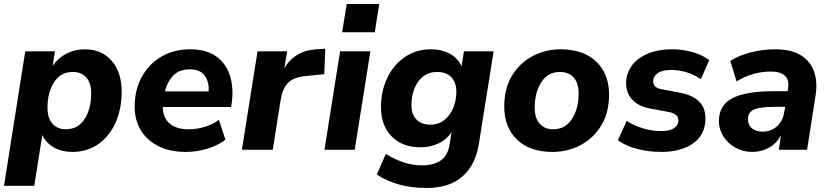

<svg xmlns="http://www.w3.org/2000/svg" viewBox="-29 -747 4141 958"><path d="M-9 180 97 -491H245L234 -419Q261 -458 302.5 -479.5Q344 -501 395 -501Q478 -501 528 -444Q578 -387 578 -289Q578 -204 548 -136Q518 -68 462.5 -28.5Q407 11 331 11Q281 11 241.5 -10.5Q202 -32 182 -73L142 180ZM300 -102Q360 -102 393 -153Q426 -204 426 -281Q426 -333 401.5 -360.5Q377 -388 334 -388Q274 -388 241 -337Q208 -286 208 -210Q208 -158 232.5 -130Q257 -102 300 -102Z M896 11Q819 11 762 -17.5Q705 -46 674 -96.5Q643 -147 643 -215Q643 -299 678.5 -363.5Q714 -428 776.5 -464.5Q839 -501 919 -501Q1001 -501 1050 -465.5Q1099 -430 1118 -370.5Q1137 -311 1128 -239L1124 -213H783Q784 -160 817 -131Q850 -102 911 -102Q953 -102 992.5 -114Q1032 -126 1063 -149L1096 -50Q1060 -22 1007 -5.5Q954 11 896 11ZM918 -401Q864 -401 834 -368.5Q804 -336 794 -291H1012Q1015 -338 992.5 -369.5Q970 -401 918 -401Z M1178 0 1256 -491H1404L1390 -407Q1413 -448 1453 -472.5Q1493 -497 1548 -501L1594 -504L1589 -377L1493 -367Q1433 -361 1406.5 -332Q1380 -303 1371 -246L1332 0Z M1678 -586 1701 -727H1863L1841 -586ZM1590 0 1668 -491H1819L1741 0Z M2099 191Q2025 191 1963.5 174Q1902 157 1851 124L1896 21Q1938 47 1983 62.5Q2028 78 2077 78Q2134 78 2169.5 54Q2205 30 2214 -25L2224 -87Q2199 -50 2158 -31Q2117 -12 2069 -12Q1980 -12 1926 -65.5Q1872 -119 1872 -214Q1872 -292 1903 -357.5Q1934 -423 1990.5 -462Q2047 -501 2122 -501Q2174 -501 2214.5 -479.5Q2255 -458 2274 -416L2286 -491H2434L2361 -33Q2345 74 2279.5 132.5Q2214 191 2099 191ZM2118 -125Q2159 -125 2188 -148Q2217 -171 2232.5 -208.5Q2248 -246 2248 -290Q2248 -335 2223 -361.5Q2198 -388 2152 -388Q2111 -388 2082.5 -365.5Q2054 -343 2039 -305.5Q2024 -268 2024 -223Q2023 -178 2048 -151.5Q2073 -125 2118 -125Z M2728 11Q2614 11 2550.5 -50.5Q2487 -112 2487 -215Q2487 -306 2526 -370Q2565 -434 2629.5 -467.5Q2694 -501 2768 -501Q2882 -501 2946 -439.5Q3010 -378 3010 -276Q3010 -184 2970.5 -120Q2931 -56 2867 -22.5Q2803 11 2728 11ZM2732 -102Q2791 -102 2824.5 -153Q2858 -204 2858 -281Q2858 -333 2833 -360.5Q2808 -388 2765 -388Q2705 -388 2672 -337Q2639 -286 2639 -210Q2639 -158 2663.5 -130Q2688 -102 2732 -102Z M3271 11Q3207 11 3150 -4Q3093 -19 3054 -47L3098 -144Q3134 -120 3180 -106.5Q3226 -93 3270 -93Q3313 -93 3334.5 -108Q3356 -123 3356 -146Q3356 -179 3309 -188L3218 -205Q3159 -215 3127 -248.5Q3095 -282 3095 -333Q3095 -378 3121.5 -416.5Q3148 -455 3200 -478Q3252 -501 3328 -501Q3375 -501 3424.5 -487.5Q3474 -474 3510 -447L3468 -352Q3435 -375 3396.5 -386.5Q3358 -398 3320 -398Q3275 -398 3252.5 -382Q3230 -366 3230 -341Q3230 -327 3239.5 -316.5Q3249 -306 3271 -302L3361 -285Q3491 -261 3491 -157Q3491 -76 3430.5 -32.5Q3370 11 3271 11Z M3724 11Q3678 11 3640 -10.5Q3602 -32 3580 -67Q3558 -102 3558 -143Q3558 -221 3624.5 -256.5Q3691 -292 3833 -292H3901L3903 -305Q3910 -346 3888.5 -368Q3867 -390 3816 -390Q3728 -390 3646 -341L3615 -443Q3654 -469 3714.5 -485Q3775 -501 3837 -501Q3921 -501 3969 -470Q4017 -439 4034 -386.5Q4051 -334 4040 -269L3998 0H3857L3868 -72Q3844 -29 3806 -9Q3768 11 3724 11ZM3775 -90Q3818 -90 3847.5 -116.5Q3877 -143 3884 -188L3889 -214H3836Q3763 -214 3733 -200.5Q3703 -187 3703 -153Q3703 -123 3723.5 -106.5Q3744 -90 3775 -90Z"/></svg>

Font: Nunito Sans ExtraBold
Style: Italic
Weight: 800
Italic angle: -9°
Designer: Vernon Adams
Foundry: Vernon Adams
Version: Version 3.006; ttfautohint (v1.8.3)